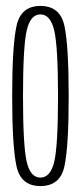

<svg xmlns="http://www.w3.org/2000/svg" viewBox="-20 -624 279 647"><path d="M116 3Q182.5 3 197 -63.2Q211.5 -129.5 211.5 -299.5Q211.5 -470.5 197 -537.2Q182.5 -604 116 -604Q50.5 -604 35.8 -537.2Q21 -470.5 21 -299.5Q21 -129.5 35.8 -63.2Q50.5 3 116 3ZM116 -25.5Q82.5 -25.5 70 -79Q57.5 -132.5 57.5 -299.5Q57.5 -467 70 -521.2Q82.5 -575.5 116 -575.5Q150 -575.5 162.8 -521.2Q175.5 -467 175.5 -299.5Q175.5 -132.5 162.8 -79Q150 -25.5 116 -25.5Z"/></svg>

Font: Anybody ExtraCondensed ExtraLight
Style: Regular
Weight: 250
Width: 2
Version: Version 1.113;gftools[0.9.25]